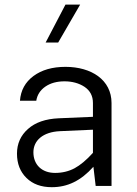

<svg xmlns="http://www.w3.org/2000/svg" viewBox="-20 -796 585 822"><path d="M457.5 -355C457.5 -454.1 371.1 -509.8 260.3 -509.8C204.1 -509.8 158.7 -496.6 123.5 -470.7C87.9 -444.3 68.8 -409.2 65.4 -364.7H135.3C139.2 -389.6 152.3 -410.2 174.3 -425.3C196.3 -440.4 223.6 -447.8 256.3 -447.8C289.1 -447.8 317.9 -439.9 341.8 -424.3C365.7 -408.2 377.9 -385.3 377.9 -355V-295.9L231.4 -289.6C175.3 -287.1 131.3 -272 100.1 -244.1C68.4 -216.3 52.7 -180.7 52.7 -138.2C52.7 -95.2 66.4 -60.5 93.3 -34.2C120.1 -7.8 156.2 5.4 201.7 5.4C268.6 5.4 325.7 -21.5 379.9 -82L389.6 0H457.5ZM123 -144C123 -194.3 163.6 -231 236.3 -234.4L377.9 -240.7V-141.6C350.1 -110.8 323.7 -88.9 299.3 -75.7C274.4 -62.5 246.6 -55.7 215.8 -55.7C158.7 -55.7 123 -91.3 123 -144ZM175.3 -613.8H229L323.2 -776.4H260.3Z"/></svg>

Font: Estedad Regular
Style: Regular
Weight: 400
Designer: Amin Abedi
Version: Version 7.3